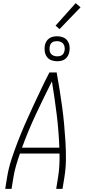

<svg xmlns="http://www.w3.org/2000/svg" viewBox="-20 -1193 540 1213"><path d="M13 0 25 -74Q34 -130 52.5 -186.5Q71 -243 92.5 -298.5Q114 -354 138 -409Q162 -464 187.5 -518.5Q213 -573 238.5 -627Q264 -681 292 -735H338Q348 -681 356.5 -627Q365 -573 372.5 -518.5Q380 -464 385 -409Q390 -354 393.5 -298.5Q397 -243 396.5 -186.5Q396 -130 387 -74L375 0H335L347 -74Q353 -111 355 -148.5Q357 -186 356 -223H106Q93 -186 82 -148.5Q71 -111 65 -74L53 0ZM355 -260Q351 -367 338 -471.5Q325 -576 308 -679Q256 -576 207 -471.5Q158 -367 119 -260ZM341 -806Q322 -806 304.5 -812.5Q287 -819 276.5 -833.5Q266 -848 263 -866.5Q260 -885 263 -904Q265 -917 272 -929.5Q279 -942 290 -950Q301 -958 314.5 -961Q328 -964 341 -964Q360 -964 377.5 -957.5Q395 -951 405.5 -936.5Q416 -922 419 -903.5Q422 -885 418 -866Q416 -853 409 -840.5Q402 -828 391.5 -820Q381 -812 367.5 -809Q354 -806 341 -806ZM341 -837Q349 -837 356.5 -838.5Q364 -840 371.5 -845Q379 -850 382.5 -857.5Q386 -865 388 -873Q390 -885 388 -896.5Q386 -908 379.5 -916.5Q373 -925 362.5 -929Q352 -933 341 -933Q333 -933 325 -931.5Q317 -930 309.5 -925Q302 -920 298.5 -912.5Q295 -905 294 -897Q292 -885 293.5 -873.5Q295 -862 301.5 -853.5Q308 -845 319 -841Q330 -837 341 -837ZM356 -1009 331 -1031 458 -1173 489 -1147Z"/></svg>

Font: Iosevka Term Curly Extralight
Style: Italic
Weight: 200
Italic angle: -9°
Designer: Belleve Invis
Foundry: Belleve Invis
Version: Version 32.3.0